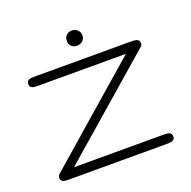

<svg xmlns="http://www.w3.org/2000/svg" viewBox="-94 -575 662 667"><g transform="rotate(-20 237.0 -241.5)"><path d="M57.1 0Q49.8 0 43.5 -0.2Q37.1 -0.5 32.5 -2Q27.8 -3.4 24.9 -6.8Q22 -10.3 22 -16.1Q22 -23.9 26.9 -28.8L207 -186Q296.9 -263.7 387.2 -342.8H67.9Q60.5 -342.8 54.2 -343Q47.9 -343.3 43 -344.7Q38.1 -346.2 35.2 -349.6Q32.2 -353 32.2 -358.9Q32.2 -366.2 34.9 -369.9Q37.6 -373.5 42.5 -375Q47.4 -376.5 53.5 -376.7Q59.6 -377 66.9 -377H413.1Q420.4 -377 426.8 -376.7Q433.1 -376.5 438.2 -375Q443.4 -373.5 446.3 -369.9Q449.2 -366.2 449.2 -358.9Q449.2 -351.6 442.9 -347.2L83 -34.2H408.2Q415.5 -34.2 421.9 -33.9Q428.2 -33.7 433.1 -32.2Q438 -30.8 440.9 -27.1Q443.8 -23.4 443.8 -16.1Q443.8 -10.3 440.7 -6.8Q437.5 -3.4 432.6 -2Q427.7 -0.5 421.6 -0.2Q415.5 0 409.2 0ZM209.5 -454.6Q209.5 -467.3 217.3 -475.3Q225.1 -483.4 237.8 -483.4Q250 -483.4 258.5 -475.3Q267.1 -467.3 267.1 -454.6Q267.1 -442.4 258.5 -434.8Q250 -427.2 237.8 -427.2Q225.1 -427.2 217.3 -434.8Q209.5 -442.4 209.5 -454.6Z"/></g></svg>

Font: Gruppo
Style: Regular
Weight: 400
Foundry: Vernon Adams
Version: Version 1.000